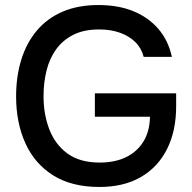

<svg xmlns="http://www.w3.org/2000/svg" viewBox="-20 -735 764 763"><path d="M375 8Q265 8 191.5 -38Q118 -84 81 -165.5Q44 -247 44 -352Q44 -431 64.5 -497.5Q85 -564 126 -613Q167 -662 228.5 -688.5Q290 -715 371 -715Q450 -715 510 -690.5Q570 -666 609.5 -620Q649 -574 663 -509H551Q542 -544 517.5 -568Q493 -592 456.5 -605Q420 -618 374 -618Q314 -618 272 -597Q230 -576 203.5 -539.5Q177 -503 165 -455Q153 -407 153 -353Q153 -281 176 -221Q199 -161 248 -125Q297 -89 376 -89Q437 -89 481 -110.5Q525 -132 550 -172.5Q575 -213 576 -271H357V-364H680V-312Q680 -215 644 -143Q608 -71 540 -31.5Q472 8 375 8Z"/></svg>

Font: Onest Medium
Style: Regular
Weight: 500
Designer: Dmitri Voloshin, Andrey Kudryavtsev
Foundry: Dmitri Voloshin, Andrey Kudryavtsev
Version: Version 1.000;gftools[0.9.33]